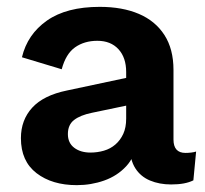

<svg xmlns="http://www.w3.org/2000/svg" viewBox="-20 -530 598 560"><path d="M348 -320Q348 -362 325.5 -386.5Q303 -411 264 -411Q226 -411 199 -392Q172 -373 160 -328L44 -363Q60 -430 117 -470Q174 -510 271 -510Q337 -510 385 -489.5Q433 -469 459.5 -428Q486 -387 486 -326V-123Q486 -84 521 -84Q529 -84 537.5 -85Q546 -86 552 -88L544 -4Q532 2 516 5Q500 8 479 8Q445 8 417.5 -3.5Q390 -15 374.5 -39.5Q359 -64 359 -102V-110L378 -114Q374 -73 348 -45Q322 -17 284 -3.5Q246 10 204 10Q132 10 86.5 -25Q41 -60 41 -127Q41 -180 74 -216Q107 -252 175 -266L363 -306V-225L248 -201Q214 -194 196 -180Q178 -166 178 -139Q178 -113 196.5 -99Q215 -85 244 -85Q264 -85 283 -90.5Q302 -96 316.5 -108.5Q331 -121 339.5 -139.5Q348 -158 348 -184Z"/></svg>

Font: Kantumruy Pro SemiBold
Style: Regular
Weight: 600
Version: Version 1.002